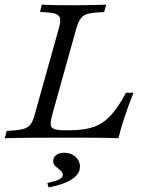

<svg xmlns="http://www.w3.org/2000/svg" viewBox="-25 -591 613 821"><path d="M-4.8 0 4 -31.5Q49.2 -33.1 71.8 -38.7Q94.4 -44.4 105.2 -58.5Q116.1 -72.6 123.4 -100.8L226.6 -470.2Q234.7 -498.4 231.9 -512.5Q229 -526.6 209.7 -532.7Q190.3 -538.7 146 -539.5L154 -571Q195.2 -568.5 289.5 -568.5Q333.9 -568.5 370.2 -569.4Q406.5 -570.2 429 -571L420.2 -539.5Q379 -537.9 356 -533.1Q333.1 -528.2 321.8 -514.1Q310.5 -500 301.6 -470.2L198.4 -100.8Q191.1 -73.4 191.9 -58.9Q192.7 -44.4 207.3 -39.1Q221.8 -33.9 254 -33.9H273.4Q333.1 -33.9 373.8 -47.6Q414.5 -61.3 447.2 -96Q479.8 -130.6 513.7 -194.4H546Q521.8 -133.9 506.5 -87.5Q491.1 -41.1 481.5 0Q437.1 -1.6 387.9 -2Q338.7 -2.4 276.6 -2.4Q183.1 -2.4 112.5 -2Q41.9 -1.6 -4.8 0ZM183.1 210.5 177.4 191.9Q215.3 183.1 229.4 175.4Q243.5 167.7 243.5 156.5Q243.5 146 233.5 137.9Q223.4 129.8 212.9 120.6Q202.4 111.3 202.4 96.8Q202.4 81.5 215.7 71.8Q229 62.1 250 62.1Q278.2 62.1 297.6 79.4Q316.9 96.8 316.9 122.6Q316.9 152.4 283.1 175Q249.2 197.6 183.1 210.5Z"/></svg>

Font: Playfair 12pt Light
Style: Italic
Weight: 300
Italic angle: -15.6°
Designer: Claus Eggers Sørensen
Foundry: Claus Eggers Sørensen
Version: Version 2.000;gftools[0.9.28]